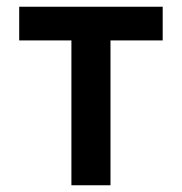

<svg xmlns="http://www.w3.org/2000/svg" viewBox="-20 -550 540 570"><path d="M192 0H308V-430H463V-530H37V-430H192Z"/></svg>

Font: Iosevka SS09
Style: Bold
Weight: 700
Monospace: yes
Designer: Belleve Invis
Foundry: Belleve Invis
Version: Version 5.2.1; ttfautohint (v1.8.3)